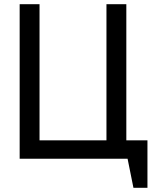

<svg xmlns="http://www.w3.org/2000/svg" viewBox="-20 -759 750 918"><path d="M74 0H590L618 139H685V-88H584V-739H489V-88H169V-739H74Z"/></svg>

Font: Involve Medium
Style: Regular
Weight: 500
Designer: Stefan Peev
Foundry: Context Ltd.
Version: Version 1.001